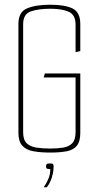

<svg xmlns="http://www.w3.org/2000/svg" viewBox="-20 -644 415 813"><path d="M193 2Q152 2 121.5 -3.5Q91 -9 74.5 -27Q58 -45 58 -82V-543Q58 -593 94.5 -608.5Q131 -624 193 -624Q255 -624 287.5 -608Q320 -592 320 -542V-428L300 -423V-540Q300 -581 271.5 -594Q243 -607 193 -607Q144 -607 111 -596Q78 -585 78 -541V-84Q78 -52 93 -37.5Q108 -23 134 -19Q160 -15 193 -15Q224 -15 248 -19Q272 -23 286 -37.5Q300 -52 300 -84V-316H165L170 -333H320V-82Q320 -45 305.5 -27Q291 -9 262.5 -3.5Q234 2 193 2ZM165 149Q177 132 185 113Q193 94 193 72Q180 72 177.5 69Q175 66 175 62Q175 56 177 52Q179 48 192 48Q203 48 205 51.5Q207 55 207 61Q207 76 203.5 92.5Q200 109 193.5 123.5Q187 138 178 149Z"/></svg>

Font: Smooch Sans Thin Thin
Style: Regular
Weight: 250
Version: Version 1.010